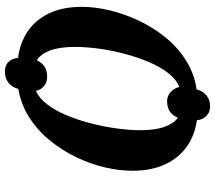

<svg xmlns="http://www.w3.org/2000/svg" viewBox="-67 -750 880 786"><g transform="rotate(-90 373.0 -357.0)"><path d="M331 63Q305 63 290 46.5Q275 30 274 9Q214 1 167 -31.5Q120 -64 93.5 -120.5Q67 -177 67 -255Q67 -309 81 -368.5Q95 -428 123 -486Q151 -544 191.5 -593.5Q232 -643 285 -677Q338 -711 402 -722Q409 -749 428 -763Q447 -777 473 -777Q499 -777 513 -761.5Q527 -746 529 -723Q587 -716 634 -686Q681 -656 709.5 -600Q738 -544 738 -461Q738 -409 724 -349.5Q710 -290 682.5 -231Q655 -172 614.5 -121.5Q574 -71 520 -36.5Q466 -2 400 8Q393 35 374.5 49Q356 63 331 63ZM284 -69Q293 -90 309.5 -101.5Q326 -113 352 -113Q373 -113 389 -98.5Q405 -84 410 -63Q441 -75 467 -108.5Q493 -142 512.5 -188.5Q532 -235 546 -288Q560 -341 567 -393.5Q574 -446 574 -490Q574 -554 559 -593Q544 -632 519 -646Q511 -627 494.5 -615.5Q478 -604 452 -604Q429 -604 413.5 -617Q398 -630 394 -650Q364 -637 338.5 -603.5Q313 -570 293.5 -523Q274 -476 260.5 -423Q247 -370 240 -318Q233 -266 233 -222Q233 -161 247 -123Q261 -85 284 -69Z"/></g></svg>

Font: Noto Serif Condensed ExtraBold
Style: Italic
Weight: 800
Width: 3
Italic angle: -12°
Designer: Monotype Design Team
Foundry: Monotype Imaging Inc.
Version: Version 2.014; ttfautohint (v1.8.4.7-5d5b)